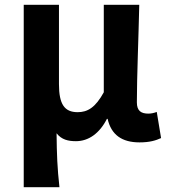

<svg xmlns="http://www.w3.org/2000/svg" viewBox="-20 -580 704 801"><path d="M79 201H228C219 120 217 66 216 -24C237 3 265 9 297 9C349 9 395 -23 426 -84H429C444 -18 488 14 562 14C605 14 630 6 652 -4L634 -113C621 -108 609 -106 599 -106C569 -106 551 -117 551 -153C551 -258 558 -423 561 -560H413V-195C378 -131 345 -112 304 -112C249 -112 226 -145 226 -229V-560H79Z"/></svg>

Font: Noto Sans CJK TC
Style: Bold
Weight: 700
Designer: Ryoko NISHIZUKA 西塚涼子 (kana, bopomofo & ideographs); Paul D. Hunt (Latin, Greek & Cyrillic); Sandoll Communications 산돌커뮤니
Foundry: Adobe
Version: Version 2.004;hotconv 1.0.118;makeotfexe 2.5.65603